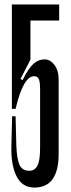

<svg xmlns="http://www.w3.org/2000/svg" viewBox="-20 -831 319 862"><path d="M45.6 -738.9V-811.1H245.6V-738.9ZM243.3 -474.4V-140L160 -167.8V-431.1Q160 -462.2 154.4 -475.6Q148.9 -488.9 133.3 -488.9Q84.4 -488.9 50 -342.2H33.3V-811.1H116.7V-738.9V-563.3L72.2 -476.7L81.1 -471.1Q107.8 -524.4 130 -544.4Q152.2 -564.4 180 -564.4Q205.6 -564.4 224.4 -539.4Q243.3 -514.4 243.3 -474.4ZM160 -167.8 243.3 -140Q243.3 11.1 134.4 11.1Q80 11.1 54.4 -39.4Q28.9 -90 31.1 -174.4L34.4 -308.9H50L53.3 -177.8Q55.6 -118.9 67.2 -91.7Q78.9 -64.4 112.2 -64.4Q135.6 -64.4 147.8 -86.7Q160 -108.9 160 -167.8Z"/></svg>

Font: Le Murmure
Style: Regular
Weight: 600
Width: 2
Designer: Jeremy Landes, Alexander Slobzheninov (Cyrillic)
Foundry: Velvetyne Type Foundry
Version: Version 1.0